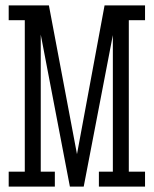

<svg xmlns="http://www.w3.org/2000/svg" viewBox="-20 -691 569 711"><path d="M12.2 -670.9H161.1L265.1 -120.1L367.2 -670.9H517.1V-616.2H457V-55.2H517.1V0H346.2V-55.2H397.9V-561L290 0H238.8L130.9 -563V-55.2H183.1V0H12.2V-55.2H71.8V-616.2H12.2Z"/></svg>

Font: Stint Ultra Condensed
Style: Regular
Weight: 400
Width: 1
Designer: Astigmatic (AOETI)
Foundry: Astigmatic (AOETI)
Version: Version 1.000